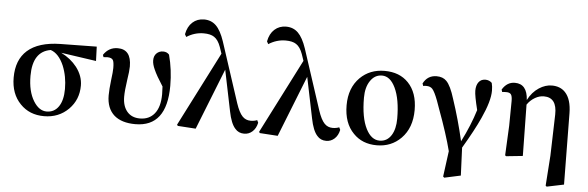

<svg xmlns="http://www.w3.org/2000/svg" viewBox="-58 -1005 4353 1421"><g transform="rotate(5 2119.0 -295.0)"><path d="M287.1 15.6Q178.7 15.6 110.4 -55.7Q39.1 -128.9 39.1 -250Q39.1 -381.8 118.2 -452.1Q200.2 -524.4 361.3 -527.3L631.8 -531.2L635.7 -424.8L374 -462.9Q445.3 -427.7 491.2 -369.1Q540 -304.7 540 -233.4Q540 -128.9 469.7 -57.6Q396.5 15.6 287.1 15.6ZM424.8 -198.2Q424.8 -292 392.6 -370.1Q355.5 -456.1 294.9 -476.6Q162.1 -455.1 162.1 -273.4Q162.1 -158.2 206.1 -86.9Q247.1 -20.5 303.7 -20.5Q360.4 -20.5 392.6 -67.4Q424.8 -114.3 424.8 -198.2Z M965.8 15.6Q864.3 15.6 808.6 -32.2Q751 -83 751 -179.7Q751 -223.6 759.8 -296.9Q767.6 -355.5 767.6 -383.8Q767.6 -428.7 758.8 -443.4Q748 -460 716.8 -460Q702.1 -460 688.5 -458L682.6 -474.6Q721.7 -533.2 788.1 -533.2Q888.7 -533.2 888.7 -406.2Q888.7 -373 877.9 -304.7Q866.2 -225.6 866.2 -179.7Q866.2 -110.4 900.4 -69.8Q934.6 -29.3 996.1 -29.3Q1064.5 -29.3 1103.5 -77.1Q1144.5 -127 1144.5 -222.7Q1144.5 -238.3 1142.6 -273.4Q1142.6 -277.3 1142.6 -279.3Q1092.8 -356.4 1074.2 -399.4Q1056.6 -437.5 1056.6 -466.8Q1056.6 -500 1076.2 -519Q1095.7 -538.1 1125 -538.1Q1153.3 -538.1 1169.9 -518.6Q1199.2 -409.2 1199.2 -290Q1199.2 15.6 965.8 15.6Z M1774.4 15.6Q1732.4 15.6 1707 -14.6Q1673.8 -50.8 1656.2 -140.6L1593.8 -444.3L1414.1 9.8L1280.3 1L1274.4 -7.8L1555.7 -559.6L1539.1 -608.4Q1520.5 -660.2 1490.2 -679.7Q1462.9 -698.2 1412.1 -698.2Q1344.7 -698.2 1285.2 -660.2L1274.4 -679.7Q1285.2 -737.3 1320.3 -769Q1355.5 -800.8 1406.2 -800.8Q1460 -800.8 1495.6 -765.6Q1531.2 -730.5 1557.6 -652.3L1704.1 -204.1Q1726.6 -136.7 1752.9 -109.4Q1777.3 -84 1813.5 -84Q1840.8 -84 1862.3 -92.8L1871.1 -74.2Q1862.3 -32.2 1835.9 -8.3Q1809.6 15.6 1774.4 15.6Z M2383.8 15.6Q2341.8 15.6 2316.4 -14.6Q2283.2 -50.8 2265.6 -140.6L2203.1 -444.3L2023.4 9.8L1889.6 1L1883.8 -7.8L2165 -559.6L2148.4 -608.4Q2129.9 -660.2 2099.6 -679.7Q2072.3 -698.2 2021.5 -698.2Q1954.1 -698.2 1894.5 -660.2L1883.8 -679.7Q1894.5 -737.3 1929.7 -769Q1964.8 -800.8 2015.6 -800.8Q2069.3 -800.8 2105 -765.6Q2140.6 -730.5 2167 -652.3L2313.5 -204.1Q2335.9 -136.7 2362.3 -109.4Q2386.7 -84 2422.9 -84Q2450.2 -84 2471.7 -92.8L2480.5 -74.2Q2471.7 -32.2 2445.3 -8.3Q2418.9 15.6 2383.8 15.6Z M2585 -53.7Q2511.7 -127.9 2511.7 -260.7Q2511.7 -389.6 2588.9 -466.8Q2661.1 -538.1 2770.5 -538.1Q2881.8 -538.1 2947.3 -469.7Q3016.6 -397.5 3016.6 -268.6Q3016.6 -135.7 2939.5 -57.6Q2867.2 15.6 2759.3 15.6Q2651.4 15.6 2585 -53.7ZM2777.3 -20.5Q2833 -20.5 2864.3 -70.3Q2893.6 -117.2 2893.6 -194.3Q2893.6 -337.9 2853.5 -421.9Q2815.4 -502 2753.9 -502Q2700.2 -502 2667 -452.1Q2634.8 -404.3 2634.8 -327.1Q2634.8 -178.7 2676.8 -96.7Q2715.8 -20.5 2777.3 -20.5Z M3278.3 210.9 3269.5 203.1 3294.9 12.7Q3263.7 -110.4 3195.3 -294.9Q3180.7 -335 3174.8 -352.5Q3150.4 -417 3132.8 -436.5Q3117.2 -454.1 3086.9 -454.1Q3069.3 -454.1 3064.5 -451.2L3057.6 -469.7Q3089.8 -532.2 3157.2 -532.2Q3204.1 -532.2 3230.5 -504.9Q3263.7 -471.7 3293 -375Q3341.8 -229.5 3378.9 -68.4Q3442.4 -193.4 3477.5 -308.6Q3451.2 -414.1 3451.2 -450.2Q3451.2 -491.2 3469.2 -514.6Q3487.3 -538.1 3518.6 -538.1Q3547.9 -538.1 3567.4 -518.6Q3574.2 -492.2 3574.2 -460.9Q3574.2 -383.8 3514.6 -253.9Q3472.7 -161.1 3390.6 -22.5L3399.4 184.6Z M4039.1 210.9 4031.2 204.1 4046.9 -20.5 4055.7 -326.2Q4058.6 -453.1 3960.9 -453.1Q3927.7 -453.1 3895.5 -434.6Q3861.3 -415 3837.9 -380.9L3843.8 0L3720.7 12.7L3712.9 6.8L3723.6 -213.9L3725.6 -397.5Q3725.6 -433.6 3715.8 -446.8Q3706.1 -460 3681.6 -460Q3657.2 -460 3650.4 -458L3644.5 -475.6Q3679.7 -534.2 3738.3 -534.2Q3830.1 -534.2 3836.9 -415Q3867.2 -474.6 3918 -507.8Q3964.8 -538.1 4012.7 -538.1Q4076.2 -538.1 4113.3 -498Q4159.2 -448.2 4160.2 -343.8L4166 184.6Z"/></g></svg>

Font: Bpmf GenYo Min B
Style: B
Weight: 700
Foundry: But Ko
Version: Version 1.320